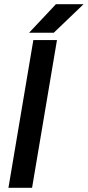

<svg xmlns="http://www.w3.org/2000/svg" viewBox="-20 -890 416 910"><path d="M20 0 138 -700H250L132 0ZM118 -735 245 -870H376L235 -735Z"/></svg>

Font: Figtree Light SemiBold
Style: Italic
Weight: 600
Italic angle: -9.5°
Version: Version 2.001;gftools[0.9.30]